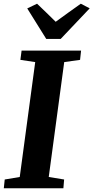

<svg xmlns="http://www.w3.org/2000/svg" viewBox="-28 -1016 504 1036"><path d="M-7.5 0 -2.5 -47.5 78.5 -61 162 -681 82 -693 88.5 -743H409.5L404 -693L318.5 -681L235 -61L318 -47.5L314 0ZM221.5 -806 119 -970.5 172 -996Q197.5 -971.5 222.8 -947.2Q248 -923 272.5 -898.5Q306 -923 340 -947.5Q374 -972 408 -996L456 -971L299.5 -806Z"/></svg>

Font: Merriweather 24pt ExtraBold
Style: Italic
Weight: 800
Italic angle: -7.8°
Version: Version 2.101